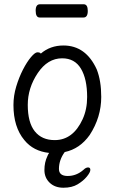

<svg xmlns="http://www.w3.org/2000/svg" viewBox="-20 -699 540 899"><path d="M371 -617H166Q147 -617 147 -649Q147 -679 167 -679H372Q391 -679 391 -648Q391 -617 371 -617ZM210 17Q136 9 94 -43Q43 -104 43 -207Q43 -251 56 -294Q69 -337 87.5 -373Q106 -409 125 -431.5Q144 -454 155 -454Q168 -454 171 -448Q215 -486 277 -486Q382 -486 433 -374Q454 -321 454 -245Q454 -150 400 -67Q354 -2 283 13Q256 50 256 92Q256 125 297 125Q338 125 371 96Q382 85 392.5 85Q403 85 403 96.5Q403 108 386.5 128Q370 148 343.5 164Q317 180 277 180Q237 180 212.5 156.5Q188 133 188 97Q188 61 202 32Q205 24 210 17ZM236 -43Q322 -43 367 -141Q388 -187 388 -245Q388 -329 359 -377.5Q330 -426 271 -426Q203 -426 156.5 -356.5Q110 -287 110 -208Q110 -125 143 -84Q176 -43 236 -43Z"/></svg>

Font: Moon Stars Kai HW
Style: Regular
Weight: 400
Designer: GuiWonder
Version: Version 1.101